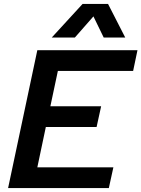

<svg xmlns="http://www.w3.org/2000/svg" viewBox="-20 -952 716 972"><path d="M169 -698H676L654 -593H273L235 -414H492L469 -309H212L169 -105H554L531 0H21ZM398 -932H527L614 -762H505L453 -869L359 -762H242Z"/></svg>

Font: Azeret Mono Medium
Style: Italic
Weight: 500
Italic angle: -12°
Designer: Martin Vácha
Foundry: Displaay
Version: Version 1.000; Glyphs 3.0.3, build 3074